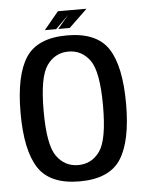

<svg xmlns="http://www.w3.org/2000/svg" viewBox="-52 -745 607 792"><g transform="rotate(-5 252.0 -349.5)"><path d="M246 4Q369 4 416.8 -69.8Q464.5 -143.5 464.5 -298.5Q464.5 -454 416.8 -527.2Q369 -600.5 246 -600.5Q123.5 -600.5 75.5 -527.2Q27.5 -454 27.5 -298.5Q27.5 -143.5 75.5 -69.8Q123.5 4 246 4ZM246 -63.5Q190.5 -63.5 156.8 -110.5Q123 -157.5 123 -298Q123 -439 156.8 -486.2Q190.5 -533.5 246 -533.5Q302 -533.5 335.5 -486.2Q369 -439 369 -298Q369 -157.5 335.5 -110.5Q302 -63.5 246 -63.5ZM212.5 -630H260L336 -703H274ZM157 -630H204L277 -703H217.5Z"/></g></svg>

Font: Anybody SemiCondensed
Style: Regular
Weight: 400
Width: 4
Version: Version 1.113;gftools[0.9.25]